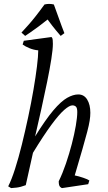

<svg xmlns="http://www.w3.org/2000/svg" viewBox="-20 -952 553 984"><path d="M37 12 22 3Q39 -30 57 -86Q75 -142 92 -211Q109 -280 124.5 -352.5Q140 -425 151.5 -492Q163 -559 169.5 -612Q176 -665 176 -694Q153 -696 131 -705Q109 -714 96 -724L102 -743L242 -762Q245 -763 248 -756.5Q251 -750 251 -727Q251 -700 243 -649Q235 -598 221.5 -532Q208 -466 192 -394Q176 -322 160 -253Q214 -340 253.5 -386.5Q293 -433 324 -450.5Q355 -468 381 -468Q411 -468 427 -441.5Q443 -415 443 -374Q443 -356 439.5 -333.5Q436 -311 427 -276.5Q418 -242 402.5 -188Q387 -134 363 -53Q383 -49 406.5 -41Q430 -33 438 -27L432 -8L298 12Q295 12 288 5.5Q281 -1 281 -23Q301 -64 318 -114Q335 -164 348 -214Q361 -264 368.5 -307.5Q376 -351 376 -378Q376 -399 369 -405.5Q362 -412 351 -412Q336 -412 309.5 -389Q283 -366 243.5 -312.5Q204 -259 149 -169L112 -3Q86 7 64.5 9.5Q43 12 37 12ZM109 -768 90 -785Q90 -785 124 -822.5Q158 -860 208 -929Q220 -932 232 -932Q244 -932 256 -929Q282 -855 296 -818.5Q310 -782 310 -782L291 -768Q284 -776 266 -797.5Q248 -819 224 -852Q203 -835 179.5 -817.5Q156 -800 137 -787Q118 -774 109 -768Z"/></svg>

Font: Mate
Style: Italic
Weight: 400
Italic angle: -10.8°
Designer: Eduardo Rodriguez Tunni
Foundry: Eduardo Rodriguez Tunni
Version: Version 1.003; ttfautohint (v1.8.4.7-5d5b);gftools[0.9.24]